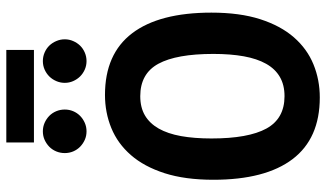

<svg xmlns="http://www.w3.org/2000/svg" viewBox="-226 -766 1003 590"><g transform="rotate(-90 275.0 -470.5)"><path d="M531.7 -321.8Q531.7 -234.9 511.5 -171.9Q491.2 -108.9 455.8 -68.4Q420.4 -27.8 372.8 -8.3Q325.2 11.2 271 11.2Q145 11.2 81.5 -72.5Q18.1 -156.2 18.1 -315.9Q18.1 -402.8 38.3 -465.8Q58.6 -528.8 94 -569.3Q129.4 -609.9 177 -629.4Q224.6 -648.9 278.8 -648.9Q404.8 -648.9 468.3 -565.4Q531.7 -481.9 531.7 -321.8ZM404.8 -315.9Q404.8 -429.2 374.5 -484.9Q344.2 -540.5 274.9 -540.5Q240.2 -540.5 215.8 -526.1Q191.4 -511.7 175.5 -483.9Q159.7 -456.1 152.3 -415.3Q145 -374.5 145 -321.8Q145 -208.5 175.5 -152.8Q206.1 -97.2 274.9 -97.2Q309.6 -97.2 334.2 -111.6Q358.9 -126 374.5 -153.8Q390.1 -181.6 397.5 -222.4Q404.8 -263.2 404.8 -315.9ZM132.8 -867.2V-952.1H417V-867.2ZM233.9 -772.5Q233.9 -758.8 228.8 -746.6Q223.6 -734.4 214.4 -725.3Q205.1 -716.3 192.9 -710.9Q180.7 -705.6 167 -705.6Q152.8 -705.6 140.9 -710.9Q128.9 -716.3 119.6 -725.3Q110.4 -734.4 105.2 -746.6Q100.1 -758.8 100.1 -772.5Q100.1 -786.1 105.2 -798.6Q110.4 -811 119.6 -820.1Q128.9 -829.1 140.9 -834.5Q152.8 -839.8 167 -839.8Q180.7 -839.8 192.9 -834.5Q205.1 -829.1 214.4 -820.1Q223.6 -811 228.8 -798.6Q233.9 -786.1 233.9 -772.5ZM449.7 -772.5Q449.7 -758.8 444.3 -746.6Q439 -734.4 430.2 -725.3Q421.4 -716.3 408.9 -710.9Q396.5 -705.6 382.8 -705.6Q369.1 -705.6 356.9 -710.9Q344.7 -716.3 335.7 -725.3Q326.7 -734.4 321.3 -746.6Q315.9 -758.8 315.9 -772.5Q315.9 -786.1 321.3 -798.6Q326.7 -811 335.7 -820.1Q344.7 -829.1 356.9 -834.5Q369.1 -839.8 382.8 -839.8Q396.5 -839.8 408.9 -834.5Q421.4 -829.1 430.2 -820.1Q439 -811 444.3 -798.6Q449.7 -786.1 449.7 -772.5ZM0 -638.2Z"/></g></svg>

Font: Code New Roman
Style: Bold
Weight: 700
Monospace: yes
Designer: Sam Radian
Foundry: Code New Roman
Version: Version 1.508 October 19, 2014